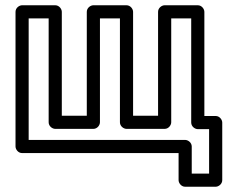

<svg xmlns="http://www.w3.org/2000/svg" viewBox="-20 -557 865 730"><path d="M89 -25V-487H165V-92C165 -76.9 179.3 -67 190 -67H335C350.1 -67 360 -81.3 360 -92V-487H436V-92C436 -76.9 450.3 -67 461 -67H606C621.1 -67 631 -81.3 631 -92V-487H707V-91C707 -75.9 721.3 -66 732 -66H775V103H709V0C709 -15.1 694.7 -25 684 -25ZM39 0C39 10.7 48.9 25 64 25H659V128C659 138.7 668.9 153 684 153H800C810.7 153 825 143.1 825 128V-91C825 -101.7 815.1 -116 800 -116H757V-512C757 -522.7 747.1 -537 732 -537H606C595.3 -537 581 -527.1 581 -512V-117H486V-512C486 -522.7 476.1 -537 461 -537H335C324.3 -537 310 -527.1 310 -512V-117H215V-512C215 -522.7 205.1 -537 190 -537H64C53.3 -537 39 -527.1 39 -512Z"/></svg>

Font: Fog Sans
Style: Outline
Weight: 700
Foundry: Intel Corporation
Version: Version 1.00